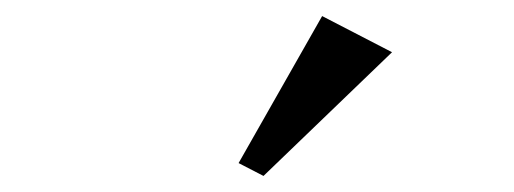

<svg xmlns="http://www.w3.org/2000/svg" viewBox="-20 -803 640 239"><path d="M277 -600 381 -783 468 -738 308 -584Z"/></svg>

Font: IBM Plex Serif Medium
Style: Italic
Weight: 500
Italic angle: -14°
Designer: Mike Abbink, Paul van der Laan, Pieter van Rosmalen
Foundry: Bold Monday
Version: Version 2.5